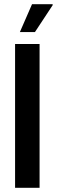

<svg xmlns="http://www.w3.org/2000/svg" viewBox="-20 -897 272 917"><path d="M52 0V-687H169V0ZM75 -744 133 -877H231L232 -873L147 -744Z"/></svg>

Font: Archivo ExtraCondensed SemiBold
Style: Regular
Weight: 600
Width: 2
Designer: Hector Gatti
Foundry: Omnibus-Type
Version: Version 2.001